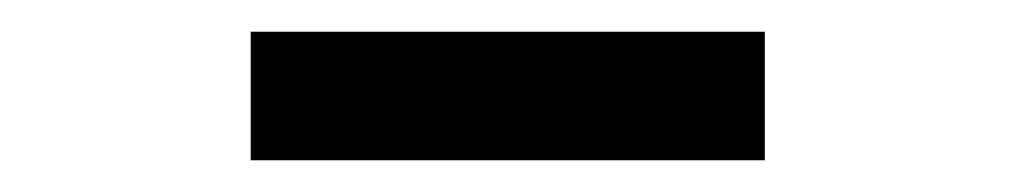

<svg xmlns="http://www.w3.org/2000/svg" viewBox="-20 -716 640 121"><path d="M138 -615V-696Q174.5 -696 215.2 -696Q256 -696 300 -696Q344.5 -696 385 -696Q425.5 -696 462 -696V-615Q425.5 -615 385 -615Q344.5 -615 300 -615Q256 -615 215.2 -615Q174.5 -615 138 -615Z"/></svg>

Font: Commissioner Thin Medium
Style: Regular
Weight: 500
Version: Version 1.000